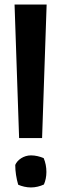

<svg xmlns="http://www.w3.org/2000/svg" viewBox="-20 -834 294 844"><path d="M44 -814 64 -227H165L185 -814ZM47 -109C47 -80 52 -49 60 -22C76 -15 96 -10 116 -10C136 -10 156 -15 173 -23C180 -39 184 -58 184 -78C184 -100 180 -120 172 -139C155 -146 136 -151 116 -151C84 -151 56 -131 47 -109Z"/></svg>

Font: Rabbid Highway Sign IV
Style: Obl
Weight: 400
Foundry: Cannot Into Space Fonts
Version: Version 0.277